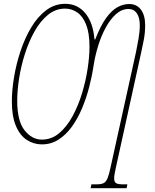

<svg xmlns="http://www.w3.org/2000/svg" viewBox="-20 -744 808 1004"><path d="M454 240 458 220H483Q508 220 521 214Q534 208 542 189Q550 170 558 132L691 -471Q697 -500 704 -539Q711 -578 711 -612Q711 -652 695.5 -674.5Q680 -697 652 -697Q617 -697 587 -670.5Q557 -644 533 -600Q509 -556 493 -503.5Q477 -451 469 -399Q461 -345 446 -287.5Q431 -230 408.5 -176.5Q386 -123 355.5 -81Q325 -39 286 -14Q247 11 199 11Q156 11 120 -12.5Q84 -36 63 -86Q42 -136 42 -214Q42 -272 53.5 -341Q65 -410 87.5 -477.5Q110 -545 143.5 -601Q177 -657 221.5 -690.5Q266 -724 321 -724Q386 -724 426.5 -674.5Q467 -625 474 -538H478Q506 -610 535 -650Q564 -690 594.5 -706.5Q625 -723 655 -723Q695 -723 717 -693.5Q739 -664 739 -612Q739 -573 732 -536Q725 -499 719 -473L586 132Q577 171 577 189Q577 208 587.5 214Q598 220 623 220H646L642 240ZM199 -14Q250 -14 290 -48Q330 -82 360 -137.5Q390 -193 409.5 -258Q429 -323 438.5 -386.5Q448 -450 448 -499Q448 -571 430.5 -615Q413 -659 384 -679Q355 -699 320 -699Q271 -699 231 -666.5Q191 -634 161 -580.5Q131 -527 110.5 -463Q90 -399 80 -334.5Q70 -270 70 -217Q70 -111 108.5 -62.5Q147 -14 199 -14Z"/></svg>

Font: Noto Serif ExtraCondensed Thin
Style: Italic
Weight: 100
Width: 2
Italic angle: -12°
Designer: Monotype Design Team
Foundry: Monotype Imaging Inc.
Version: Version 2.013